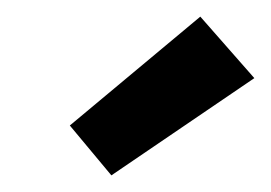

<svg xmlns="http://www.w3.org/2000/svg" viewBox="-20 -780 326 231"><path d="M114 -569 64 -629 221 -760 286 -686Z"/></svg>

Font: DM Sans 9pt Medium
Style: Italic
Weight: 500
Italic angle: -10°
Version: Version 4.004;gftools[0.9.30]